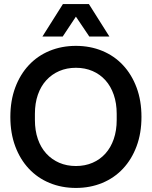

<svg xmlns="http://www.w3.org/2000/svg" viewBox="-20 -916 748 946"><path d="M354 10Q284 10 224.5 -14.5Q165 -39 122 -85Q79 -131 55 -195.5Q31 -260 31 -340Q31 -420 55 -484.5Q79 -549 122 -595Q165 -641 224.5 -665.5Q284 -690 354 -690Q424 -690 483.5 -665.5Q543 -641 586 -595Q629 -549 653 -484.5Q677 -420 677 -340Q677 -260 653 -195.5Q629 -131 586 -85Q543 -39 483.5 -14.5Q424 10 354 10ZM152 -325Q152 -273 166.5 -231Q181 -189 208 -159.5Q235 -130 272 -114Q309 -98 354 -98Q399 -98 436 -114Q473 -130 499.5 -159.5Q526 -189 540.5 -231Q555 -273 555 -325V-355Q555 -407 540.5 -449Q526 -491 499.5 -520.5Q473 -550 436 -566Q399 -582 354 -582Q309 -582 272 -566Q235 -550 208 -520.5Q181 -491 166.5 -449Q152 -407 152 -355ZM290 -896H418L519 -736H420L354 -834L289 -736H189Z"/></svg>

Font: CyStack Display SemiBold
Style: Regular
Weight: 600
Designer: Weizhong Zhang
Foundry: 本地遙控
Version: Version 1.000;Glyphs 3.1.2 (3151)